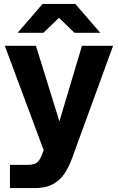

<svg xmlns="http://www.w3.org/2000/svg" viewBox="-20 -752 597 972"><path d="M30.4 82.8H115.6Q138.6 82.8 151.8 78.6Q165 74.4 173.3 65.2Q181.6 56 189.4 38.6L201.2 8.6L4.4 -520H162L280.8 -137.6L394.8 -520H552.4L346.4 45.2Q327.8 96.2 305 129.1Q282.2 162 246.5 181Q210.8 200 157.4 200H30.4ZM361.4 -732 487.6 -586H357.2L278.4 -661.6L199.6 -586H69.2L195.4 -732Z"/></svg>

Font: Aspekta Variable
Style: Regular
Weight: 400
Designer: Ivo Dolenc
Version: Version 2.100